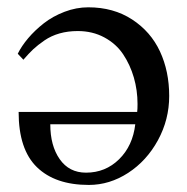

<svg xmlns="http://www.w3.org/2000/svg" viewBox="-20 -511 519 533"><path d="M31.7 -200.2H360.8Q361.8 -207.5 361.8 -222.2Q361.8 -260.3 351.6 -295.7Q341.3 -331.1 321.8 -360.4Q302.2 -389.6 269.5 -407.2Q236.8 -424.8 195.8 -424.8Q168.5 -424.8 145.3 -418.2Q122.1 -411.6 103.3 -398.7Q84.5 -385.7 72.3 -374.3Q60.1 -362.8 44.9 -345.2L29.3 -361.8Q39.6 -382.8 58.1 -404.8Q76.7 -426.8 101.6 -446.3Q126.5 -465.8 159.2 -478.3Q191.9 -490.7 225.1 -490.7Q294.9 -490.7 346.7 -457Q398.4 -423.3 424.1 -368.2Q449.7 -313 449.7 -244.6Q449.7 -179.2 418.5 -121.8Q387.2 -64.5 335.7 -31Q284.2 2.4 226.6 2.4Q133.3 2.4 82.5 -46.9Q31.7 -96.2 31.7 -200.2ZM355.5 -166H119.6Q119.6 -106.4 145.8 -69.1Q171.9 -31.7 218.8 -31.7Q272.9 -31.7 310.8 -69.1Q348.6 -106.4 355.5 -166Z"/></svg>

Font: Flanker
Style: Regular
Weight: 400
Designer: Flanker
Foundry: Flanker
Version: Version 2.027